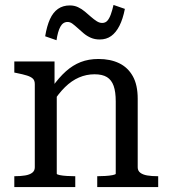

<svg xmlns="http://www.w3.org/2000/svg" viewBox="-20 -758 684 778"><path d="M38 0V-44H40Q63 -44 81.5 -47Q100 -50 110.5 -58Q121 -66 121 -80V-417Q121 -432 113 -439.5Q105 -447 89 -452Q73 -457 48 -462L38 -464V-509H201V-403L210 -392V-54Q210 -51 222 -48.5Q234 -46 251 -45Q268 -44 282 -44H285V0ZM621 0H374V-44H376Q390 -44 407 -45Q424 -46 436.5 -48.5Q449 -51 449 -54V-347Q449 -386 440.5 -410Q432 -434 413.5 -445.5Q395 -457 363 -457Q330 -457 300 -444Q270 -431 243.5 -405Q217 -379 193 -341L192 -406Q219 -444 247 -469Q275 -494 307 -506.5Q339 -519 379 -519Q427 -519 462.5 -502Q498 -485 518 -449.5Q538 -414 538 -358V-80Q538 -66 548.5 -58Q559 -50 577 -47Q595 -44 619 -44H621ZM384 -598Q364 -598 348 -605Q332 -612 319 -623Q306 -634 294.5 -644.5Q283 -655 273.5 -662Q264 -669 254 -669Q235 -669 224.5 -649.5Q214 -630 209 -595L163 -611Q170 -653 182.5 -680.5Q195 -708 215 -722Q235 -736 263 -736Q281 -736 296 -729Q311 -722 324 -711Q337 -700 349 -689.5Q361 -679 372 -672Q383 -665 394 -665Q407 -665 415 -674Q423 -683 429 -699.5Q435 -716 440 -738L486 -722Q478 -681 464 -653.5Q450 -626 430.5 -612Q411 -598 384 -598Z"/></svg>

Font: Roboto Serif 28pt
Style: Regular
Weight: 400
Designer: Greg Gazdowicz
Foundry: Commercial Type
Version: Version 1.008